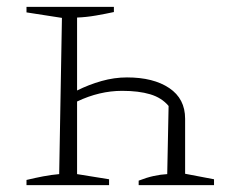

<svg xmlns="http://www.w3.org/2000/svg" viewBox="-20 -538 673 558"><path d="M57 0V-15Q82 -21 105.5 -25.5Q129 -30 152 -32L160 -486L57 -502V-518H311V-503Q288 -498 259.5 -493Q231 -488 204 -487V-275Q238 -292 275 -302.5Q312 -313 349 -313Q426 -313 472 -282Q518 -251 518 -193V-33L602 -17V0H383V-13Q406 -22 426.5 -26.5Q447 -31 466 -32L470 -230Q450 -254 416.5 -264Q383 -274 335 -274Q269 -274 204 -243V-32L297 -17V0Z"/></svg>

Font: Piazzolla SC ExtraLight
Style: Regular
Weight: 200
Designer: Juan Pablo del Peral
Foundry: Huerta Tipografica
Version: Version 1.330